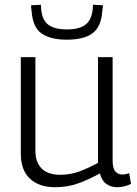

<svg xmlns="http://www.w3.org/2000/svg" viewBox="-20 -773 573 803"><path d="M210 10Q144 10 105.5 -25.5Q67 -61 67 -131V-534H128V-142Q128 -95 154 -68.5Q180 -42 232 -42Q274 -42 312 -56Q350 -70 390 -92V-534H451V-103Q451 -69 462.5 -56Q474 -43 491 -43Q506 -43 520 -49L528 -4Q500 10 470 10Q444 10 424.5 -4Q405 -18 398 -48Q351 -22 307 -6Q263 10 210 10ZM260 -607Q192 -607 154.5 -632.5Q117 -658 112 -728Q110 -738 110 -751L151 -753Q151 -748 151.5 -744Q152 -740 152 -736Q156 -689 182 -669.5Q208 -650 260 -650Q311 -650 337 -669.5Q363 -689 368 -736Q369 -746 369 -753L411 -751Q410 -745 409.5 -739Q409 -733 408 -727Q403 -660 366.5 -633.5Q330 -607 260 -607Z"/></svg>

Font: Georama Light
Style: Regular
Weight: 300
Designer: Jean-Baptiste Levee
Foundry: Production Type
Version: Version 1.000